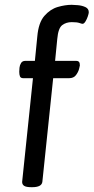

<svg xmlns="http://www.w3.org/2000/svg" viewBox="-20 -776 389 798"><path d="M278 -756Q286 -756 303.5 -754.5Q321 -753 335 -746.5Q349 -740 349 -725Q349 -720 345 -708Q341 -696 335 -686.5Q329 -677 323 -677Q320 -677 310 -680.5Q300 -684 278 -684Q255 -684 238.5 -671.5Q222 -659 218 -614L209 -523H296Q305 -523 308.5 -518.5Q312 -514 312 -504Q312 -502 308.5 -489Q305 -476 295.5 -463.5Q286 -451 267 -451H201L156 -20Q153 2 114 2H110Q89 2 80.5 -3.5Q72 -9 72 -20L117 -451H77Q66 -451 63 -458.5Q60 -466 60 -478Q60 -484 61 -494.5Q62 -505 67.5 -514Q73 -523 85 -523H125L135 -624Q140 -682 164.5 -710Q189 -738 220 -747Q251 -756 278 -756Z"/></svg>

Font: Asap VF Beta
Style: Italic
Weight: 400
Italic angle: -6°
Designer: Pablo Cosgaya
Foundry: Pablo Cosgaya
Version: Version 1.007